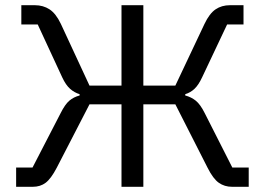

<svg xmlns="http://www.w3.org/2000/svg" viewBox="-20 -718 1018 738"><path d="M42 -74H105L213 -283Q230 -317 246.5 -331Q263 -345 286 -351V-356Q266 -362 249.5 -376.5Q233 -391 219 -421L125 -624H62V-698H114Q146 -698 170.5 -682Q195 -666 214 -626L324 -389H447V-698H531V-389H654L766 -626Q785 -666 808.5 -682Q832 -698 864 -698H916V-624H853L757 -421Q743 -391 727.5 -376.5Q712 -362 692 -356V-351Q715 -345 732.5 -331Q750 -317 767 -283L873 -74H936V0H872Q843 0 821 -15.5Q799 -31 778 -73L654 -317H531V0H447V-317H324L198 -73Q176 -31 155.5 -15.5Q135 0 106 0H42Z"/></svg>

Font: IBM Plex Sans
Style: Regular
Weight: 400
Designer: Mike Abbink, Paul van der Laan, Pieter van Rosmalen
Foundry: Bold Monday
Version: Version 3.005